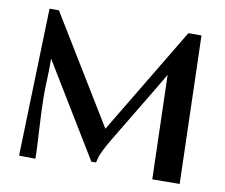

<svg xmlns="http://www.w3.org/2000/svg" viewBox="-72 -721 948 810"><g transform="rotate(10 402.0 -316.0)"><path d="M77.1 -632.8H117.2L397 -174.8L671.9 -632.8H728L746.1 0L628.9 1L616.2 -442.9H615.2L588.9 -397.9L430.2 -133.8Q412.1 -103.5 402.1 -83Q392.1 -62.5 389.4 -53.5Q386.7 -44.4 382.8 -27.8H362.8L121.1 -424.8H120.1V-379.9L117.2 -290V-264.2Q117.2 -216.3 122.6 -124.8Q127.9 -33.2 127.9 -16.1V1L58.1 0Z"/></g></svg>

Font: Resagokr
Style: Bold
Weight: 600
Designer: gluk
Foundry: gluk
Version: Version 0.95